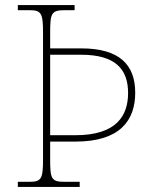

<svg xmlns="http://www.w3.org/2000/svg" viewBox="-20 -734 602 754"><path d="M50 0H293V-20H234C182 -20 177 -31 177 -108V-178H277C452 -178 511 -262 511 -370C511 -480 449 -544 299 -544H177V-605C177 -683 182 -694 235 -694H273V-714H50V-694H95C142 -694 149 -683 149 -605V-108C149 -31 142 -20 95 -20H50ZM276 -203H177V-519H299C430 -519 483 -465 483 -369C483 -280 438 -203 276 -203Z"/></svg>

Font: Noto Serif Malayalam Thin
Style: Regular
Weight: 100
Designer: Indian type Foundry, Jelle Bosma, Monotype Design Team
Foundry: Monotype Imaging Inc.
Version: Version 2.104